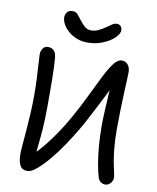

<svg xmlns="http://www.w3.org/2000/svg" viewBox="-101 -1025 913 1116"><g transform="rotate(10 355.5 -466.5)"><path d="M352 -782Q315 -782 286 -794Q257 -806 236 -825Q215 -844 204.5 -865Q194 -886 194 -903Q194 -922 205 -934.5Q216 -947 236 -947Q256 -947 267 -934Q278 -921 290 -905Q304 -886 321 -870.5Q338 -855 360 -855Q381 -855 401.5 -864Q422 -873 443 -888Q459 -899 473.5 -909Q488 -919 502 -919Q518 -919 526 -909Q534 -899 534 -885Q534 -871 520 -853Q506 -835 481 -819Q456 -803 423.5 -792.5Q391 -782 352 -782ZM138 14Q106 14 93.5 -10.5Q81 -35 81 -75Q81 -95 84 -131.5Q87 -168 91 -215.5Q95 -263 98 -317.5Q101 -372 101 -430Q101 -483 98.5 -530.5Q96 -578 93.5 -614Q91 -650 91 -666Q91 -686 101.5 -701.5Q112 -717 132 -717Q145 -717 155.5 -712Q166 -707 173 -695.5Q180 -684 182 -665Q184 -644 185.5 -611.5Q187 -579 187.5 -540Q188 -501 188 -458.5Q188 -416 188 -375Q188 -300 183.5 -241Q179 -182 174 -137.5Q169 -93 169 -60L140 -75Q178 -110 213 -152.5Q248 -195 280.5 -244Q313 -293 342 -345Q381 -415 412.5 -481Q444 -547 470.5 -599.5Q497 -652 520.5 -683Q544 -714 567 -714Q591 -714 604.5 -697Q618 -680 618 -653Q618 -641 616.5 -607Q615 -573 613 -525.5Q611 -478 609.5 -424.5Q608 -371 608 -318Q608 -251 613 -202Q618 -153 624.5 -119.5Q631 -86 636 -65.5Q641 -45 641 -33Q641 -22 634.5 -11Q628 0 618 6.5Q608 13 597 13Q582 13 570.5 4.5Q559 -4 554 -18Q544 -50 535.5 -99Q527 -148 522.5 -204.5Q518 -261 518 -314Q518 -357 520.5 -407.5Q523 -458 526 -505Q529 -552 531.5 -587Q534 -622 536 -633L570 -618Q565 -606 550 -576Q535 -546 515 -506Q495 -466 473 -423.5Q451 -381 431 -343Q411 -305 396 -280Q366 -229 331 -177Q296 -125 259.5 -82Q223 -39 191.5 -12.5Q160 14 138 14Z"/></g></svg>

Font: Shantell Sans
Style: Regular
Weight: 400
Designer: Stephen Nixon, Anya Danilova, Shantell Martin
Foundry: Arrow Type
Version: Version 1.008;[ac192a2d6]